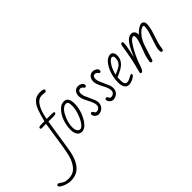

<svg xmlns="http://www.w3.org/2000/svg" viewBox="-485 -1655 2867 2867"><g transform="rotate(-45 948.5 -221.5)"><path d="M-406 324Q-406 314 -397 308Q-388 302 -371 303Q-317 342 -288 352.5Q-259 363 -211 363Q-123 363 -68 309.5Q-13 256 19 164Q40 104 62 -29.5Q84 -163 112 -357L127 -456L34 -454Q14 -456 14 -472Q14 -486 23.5 -491.5Q33 -497 55.5 -498.5Q78 -500 137 -500Q168 -625 196.5 -698Q225 -771 272 -812.5Q319 -854 394 -854Q477 -854 477 -824Q477 -809 457 -795Q430 -800 377 -800Q307 -800 256.5 -716.5Q206 -633 186 -500L313 -499Q341 -499 341 -480Q341 -456 293 -454H262H176Q163 -382 124 -122L96 59Q61 273 -43 358Q-106 411 -215 411Q-251 411 -296.5 397Q-342 383 -374 362.5Q-406 342 -406 324Z M322 -130Q322 -221 352.5 -306.5Q383 -392 436 -448Q487 -505 551 -505Q643 -505 643 -365Q643 -295 620 -222Q597 -149 560.5 -92Q524 -35 485 -10Q455 9 425 9Q373 9 347.5 -32Q322 -73 322 -130ZM567 -224Q594 -304 594 -360Q594 -418 587 -432Q581 -447 572 -453Q563 -459 544 -459Q523 -459 500 -443Q454 -414 420 -343Q367 -237 367 -137Q367 -69 406 -43Q420 -36 433 -36Q464 -36 502.5 -90Q541 -144 567 -224Z M728 -99Q737 -99 742.5 -93Q748 -87 756 -74Q764 -60 769.5 -54.5Q775 -49 789 -49Q821 -49 841.5 -69Q862 -89 862 -116Q862 -145 850 -177Q838 -209 813 -257Q763 -347 763 -400Q763 -453 789.5 -485Q816 -517 862 -517Q894 -517 923 -499Q952 -481 952 -454Q952 -425 928 -425Q921 -425 916.5 -429Q912 -433 908 -438.5Q904 -444 902 -446Q884 -467 862 -467Q813 -467 813 -410Q813 -379 825 -347Q837 -315 861 -266Q884 -218 896 -186Q908 -154 908 -125Q908 -74 877 -39Q846 -4 790 3Q755 3 729 -21.5Q703 -46 703 -74Q703 -87 710 -92Q717 -97 728 -99Z M1037 -99Q1046 -99 1051.5 -93Q1057 -87 1065 -74Q1073 -60 1078.5 -54.5Q1084 -49 1098 -49Q1130 -49 1150.5 -69Q1171 -89 1171 -116Q1171 -145 1159 -177Q1147 -209 1122 -257Q1072 -347 1072 -400Q1072 -453 1098.5 -485Q1125 -517 1171 -517Q1203 -517 1232 -499Q1261 -481 1261 -454Q1261 -425 1237 -425Q1230 -425 1225.5 -429Q1221 -433 1217 -438.5Q1213 -444 1211 -446Q1193 -467 1171 -467Q1122 -467 1122 -410Q1122 -379 1134 -347Q1146 -315 1170 -266Q1193 -218 1205 -186Q1217 -154 1217 -125Q1217 -74 1186 -39Q1155 -4 1099 3Q1064 3 1038 -21.5Q1012 -46 1012 -74Q1012 -87 1019 -92Q1026 -97 1037 -99Z M1345 -33Q1324 -72 1324 -127Q1324 -223 1353 -309.5Q1382 -396 1432 -455Q1480 -511 1537 -511Q1567 -511 1584.5 -486.5Q1602 -462 1602 -427Q1602 -366 1570.5 -321Q1539 -276 1486 -246Q1440 -219 1374 -192L1372 -120Q1372 -36 1423 -36Q1444 -36 1463.5 -44Q1483 -52 1506 -66Q1533 -82 1544 -82Q1561 -82 1561 -64Q1561 -51 1536.5 -33Q1512 -15 1479 -2.5Q1446 10 1424 10Q1392 10 1374 -0.5Q1356 -11 1345 -33ZM1556 -425Q1556 -464 1523 -464Q1494 -464 1455 -411Q1414 -358 1389 -272Q1382 -248 1382 -240Q1449 -267 1484 -288Q1519 -309 1537.5 -341Q1556 -373 1556 -425Z M1655 0Q1664 -28 1669 -58Q1676 -95 1685 -120Q1724 -274 1753 -471L1756 -488Q1756 -495 1770 -511Q1779 -515 1785 -515Q1798 -515 1803 -498V-490Q1802 -424 1781 -335L1756 -230L1780 -282Q1832 -404 1880 -458Q1925 -509 1980 -509Q2009 -509 2028.5 -485Q2048 -461 2048 -428V-420Q2047 -417 2047 -412Q2101 -478 2160 -502Q2179 -510 2197 -510Q2216 -510 2232 -492Q2248 -474 2248 -446Q2248 -391 2226 -315Q2212 -269 2204 -246Q2156 -104 2151 -54Q2150 -45 2148 -31.5Q2146 -18 2145 -15Q2137 9 2118 9Q2095 9 2095 -40Q2095 -70 2106 -106Q2115 -133 2125 -167Q2128 -179 2144 -225Q2167 -290 2180 -335Q2193 -380 2198 -434Q2198 -453 2193.5 -457.5Q2189 -462 2175 -462Q2160 -462 2133.5 -444Q2107 -426 2081 -396Q2021 -328 1989 -220Q1979 -183 1972 -167Q1939 -67 1931 -37Q1923 -5 1918 1Q1912 9 1900 9Q1877 9 1875 -16Q1885 -86 1903 -140Q1921 -194 1948 -261Q1965 -305 1977.5 -349.5Q1990 -394 1990 -425Q1990 -459 1969 -459Q1934 -459 1889 -393.5Q1844 -328 1806 -248.5Q1768 -169 1757 -136Q1750 -117 1746 -105.5Q1742 -94 1740 -87Q1708 14 1679 14Q1669 14 1662 10Q1655 6 1655 0Z"/></g></svg>

Font: Bad Script
Style: Regular
Weight: 400
Italic angle: -10°
Designer: Roman Shchyukin (Gaslight Type Foundry), Cyreal (Charset Expansion)
Foundry: Gaslight
Version: Version 2.000